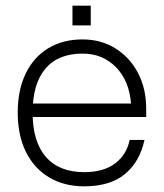

<svg xmlns="http://www.w3.org/2000/svg" viewBox="-20 -649 578 677"><path d="M235.5 -629V-559.5H300V-629ZM42.5 -252Q42.5 -172 71.2 -113.8Q100 -55.5 152.8 -23.8Q205.5 8 277 8Q368 8 420.2 -35Q472.5 -78 489.5 -155.5H437Q427 -104 386.2 -73Q345.5 -42 277 -42Q188.5 -42 141.8 -95.8Q95 -149.5 95 -252Q95 -353.5 140 -406.8Q185 -460 271 -460Q342 -460 388.8 -412.2Q435.5 -364.5 442 -284H86.5V-236.5H495.5V-265.5Q495.5 -336.5 466.8 -391.5Q438 -446.5 387.2 -478.2Q336.5 -510 271 -510Q201.5 -510 150 -478.8Q98.5 -447.5 70.5 -389.5Q42.5 -331.5 42.5 -252Z"/></svg>

Font: Overused Grotesk Light
Style: Regular
Weight: 300
Designer: RandomMaerks
Version: Version 0.005